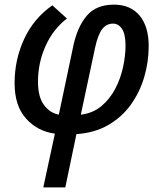

<svg xmlns="http://www.w3.org/2000/svg" viewBox="-20 -569 695 829"><path d="M167 240 217 8Q142 -2 92.5 -57Q43 -112 43 -210Q43 -311 84 -400Q125 -489 206 -546L269 -489Q210 -444 177 -371Q144 -298 144 -216Q144 -150 170 -115.5Q196 -81 234 -74L297 -373Q315 -455 355.5 -502Q396 -549 472 -549Q543 -549 582.5 -502Q622 -455 622 -370Q622 -301 602.5 -235.5Q583 -170 544.5 -116.5Q506 -63 447 -29Q388 5 310 10L262 240ZM329 -74Q381 -80 418 -111Q455 -142 478 -186.5Q501 -231 511.5 -280Q522 -329 522 -372Q522 -421 507 -444Q492 -467 468 -467Q439 -467 421 -443Q403 -419 391 -365Z"/></svg>

Font: Noto Sans SemiCondensed Medium
Style: Italic
Weight: 500
Width: 4
Italic angle: -12°
Designer: Monotype Design Team
Foundry: Monotype Imaging Inc.
Version: Version 2.013; ttfautohint (v1.8.4.7-5d5b)